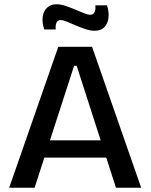

<svg xmlns="http://www.w3.org/2000/svg" viewBox="-20 -879 705 899"><path d="M23 0 253 -660H411L641 0H523L339 -571H327L142 0ZM139 -141V-222H540V-141ZM423 -735Q403 -735 380.5 -742.5Q358 -750 335.5 -759.5Q313 -769 294.5 -777Q276 -785 264 -785Q250 -785 244.5 -773Q239 -761 241 -741H187Q176 -775 180 -801.5Q184 -828 201 -843.5Q218 -859 244 -859Q264 -859 286.5 -851.5Q309 -844 331.5 -834.5Q354 -825 372.5 -817.5Q391 -810 403 -810Q418 -810 423.5 -824Q429 -838 426 -854H481Q491 -823 488 -796Q485 -769 469 -752Q453 -735 423 -735Z"/></svg>

Font: Bricolage Grotesque 24pt Medium
Style: Regular
Weight: 500
Designer: Mathieu Triay
Foundry: Atelier Triay
Version: Version 1.001;gftools[0.9.33.dev8+g029e19f]